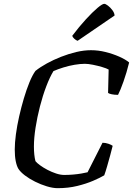

<svg xmlns="http://www.w3.org/2000/svg" viewBox="-20 -982 694 1002"><path d="M281 0Q256 0 224.5 -9.5Q193 -19 163 -34Q133 -49 110 -66.5Q87 -84 76 -101Q67 -116 62 -141.5Q57 -167 57 -202Q57 -236 63 -281Q69 -326 80 -374.5Q91 -423 104.5 -468.5Q118 -514 133.5 -552Q149 -590 165 -612Q190 -632 224.5 -651Q259 -670 298.5 -685.5Q338 -701 378 -710.5Q418 -720 455 -720Q493 -720 531 -710.5Q569 -701 602 -686.5Q635 -672 654 -656Q641 -603 624.5 -556.5Q608 -510 596 -487Q577 -487 563 -490Q549 -493 544 -497L547 -619Q537 -625 513.5 -632Q490 -639 465 -644Q440 -649 423 -649Q399 -649 369.5 -644Q340 -639 311 -630Q282 -621 259 -611Q240 -580 221.5 -531.5Q203 -483 188.5 -426.5Q174 -370 165.5 -315.5Q157 -261 157 -217Q157 -195 159 -175.5Q161 -156 165 -141Q172 -132 189 -119.5Q206 -107 228 -95.5Q250 -84 273 -76.5Q296 -69 315 -69Q338 -69 361.5 -71Q385 -73 405 -76.5Q425 -80 437 -83L515 -237Q531 -237 546.5 -231.5Q562 -226 568 -221Q563 -200 555 -171Q547 -142 539 -114Q531 -86 524 -67Q502 -54 466 -38.5Q430 -23 383 -11.5Q336 0 281 0ZM385 -769Q376 -772 367.5 -780Q359 -788 357 -795Q394 -844 428.5 -881.5Q463 -919 488.5 -940.5Q514 -962 524 -962Q531 -962 543.5 -952.5Q556 -943 566.5 -929Q577 -915 578 -901Z"/></svg>

Font: Texturina Medium 12pt
Style: Italic
Weight: 400
Italic angle: -11°
Version: Version 1.002